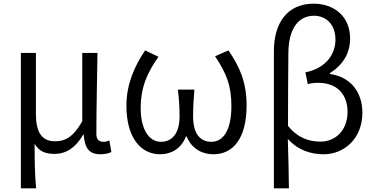

<svg xmlns="http://www.w3.org/2000/svg" viewBox="-20 -829 2048 1048"><path d="M94 199H177C170 113 169 66 169 -44C196 1 232 11 279 11C339 11 393 -22 434 -94H437C442 -19 468 13 527 13C555 13 573 8 588 1L577 -62C563 -57 554 -55 544 -55C521 -55 506 -68 506 -97C506 -234 510 -391 512 -540H429V-167C376 -74 330 -58 280 -58C206 -58 176 -110 176 -207V-540H94Z M854 13C914 13 969 -17 995 -84H999C1026 -17 1083 13 1145 13C1253 13 1326 -74 1326 -254C1326 -382 1287 -466 1227 -554L1154 -522C1215 -430 1243 -364 1243 -250C1243 -117 1198 -55 1134 -55C1082 -55 1034 -87 1034 -194C1034 -239 1036 -282 1041 -340H951C958 -282 960 -239 960 -194C960 -90 911 -55 858 -55C795 -55 748 -120 748 -238C748 -353 783 -431 845 -519L772 -554C714 -468 670 -369 670 -252C670 -75 750 13 854 13Z M1475 199H1557C1556 107 1554 22 1551 -71C1607 -8 1678 13 1747 13C1857 13 1958 -71 1958 -214C1958 -329 1891 -410 1781 -425V-430C1850 -473 1891 -537 1891 -618C1891 -747 1795 -809 1693 -809C1545 -809 1475 -700 1475 -551ZM1729 -56C1671 -56 1606 -74 1552 -142C1552 -276 1553 -406 1554 -539C1555 -672 1608 -743 1694 -743C1756 -743 1811 -700 1811 -612C1811 -539 1765 -458 1647 -434L1660 -370C1678 -375 1698 -377 1717 -377C1824 -377 1877 -309 1877 -219C1877 -116 1810 -56 1729 -56Z"/></svg>

Font: Noto Sans CJK HK DemiLight
Style: Regular
Weight: 350
Designer: Ryoko NISHIZUKA 西塚涼子 (kana, bopomofo & ideographs); Paul D. Hunt (Latin, Greek & Cyrillic); Sandoll Communications 산돌커뮤니
Foundry: Adobe
Version: Version 2.004;hotconv 1.0.118;makeotfexe 2.5.65603